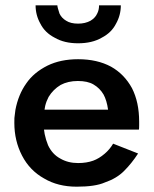

<svg xmlns="http://www.w3.org/2000/svg" viewBox="-20 -693 579 723"><path d="M387 -280H99V-205H503Q504 -206 504 -222V-235Q504 -308 477 -361Q448 -414 398 -442Q346 -470 274 -470Q208 -470 159 -446Q107 -420 79 -379Q49 -337 38 -279L35 -255Q34 -254 34 -230Q34 -163 63 -107Q92 -51 146 -21Q198 10 269 10Q339 10 375 -6Q419 -21 447 -49Q476 -78 500 -115L406 -152Q393 -130 374 -114Q353 -96 331 -88Q306 -79 274 -79Q236 -79 207 -96Q177 -112 161 -146Q144 -188 144 -230L146 -258Q146 -296 163 -328Q180 -356 208 -373Q236 -388 273 -388Q310 -388 332 -375Q356 -361 370 -337Q382 -315 387 -280ZM196 -673H114Q114 -636 132 -604Q149 -570 186 -551Q222 -530 274 -530Q327 -530 363 -551Q400 -570 417 -604Q435 -636 435 -673H353Q353 -655 346 -642Q339 -626 321 -615Q301 -604 274 -604Q246 -604 229 -615Q212 -625 204 -642Q196 -666 196 -673Z"/></svg>

Font: NM-font
Style: Medium
Weight: 500
Designer: ""
Foundry: ""
Version: ""